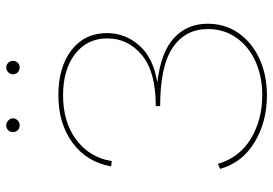

<svg xmlns="http://www.w3.org/2000/svg" viewBox="-150 -720 875 615"><g transform="rotate(-90 287.5 -412.5)"><path d="M519 -185Q519 -129 489 -86Q459 -43 407 -19Q355 5 289 5Q205 5 139.5 -34.5Q74 -74 54 -145L70 -152Q91 -82 151.5 -46Q212 -10 290 -10Q351 -10 399 -32Q447 -54 474.5 -93.5Q502 -133 502 -184Q502 -256 443 -296.5Q384 -337 255 -337V-351Q365 -351 418.5 -395.5Q472 -440 472 -506Q472 -571 422 -609.5Q372 -648 290 -648Q203 -648 146.5 -605Q90 -562 79 -492L62 -494Q76 -572 137.5 -617.5Q199 -663 290 -663Q380 -663 434.5 -621Q489 -579 489 -507Q489 -449 449.5 -404Q410 -359 331 -346Q427 -335 473 -293Q519 -251 519 -185ZM172 -809Q172 -818 178 -824Q184 -830 194 -830Q202 -830 209 -823.5Q216 -817 216 -809Q216 -800 209.5 -793.5Q203 -787 194 -787Q184 -787 178 -793Q172 -799 172 -809ZM357 -809Q357 -817 363.5 -823.5Q370 -830 379 -830Q388 -830 394 -823.5Q400 -817 400 -809Q400 -799 394 -793Q388 -787 379 -787Q370 -787 363.5 -793Q357 -799 357 -809Z"/></g></svg>

Font: Ysabeau Thin
Style: Regular
Weight: 200
Designer: Christian Thalmann (Catharsis Fonts)
Version: Version 0.003